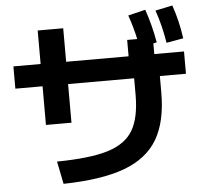

<svg xmlns="http://www.w3.org/2000/svg" viewBox="-57 -879 1053 981"><g transform="rotate(-5 469.0 -388.5)"><path d="M635.7 -380.9V-464.8H296.9V-266.6H166V-464.8H26.4V-579.1H166V-751H296.9V-579.1H617.2V-663.1H668.9Q655.8 -724.1 633.8 -787.1L722.7 -808.6Q751 -727.1 766.6 -637.7L749 -633.8V-579.1H901.4V-464.8H767.6V-380.9Q767.6 -231 713.9 -140.4Q660.2 -49.8 543 -6.3Q425.8 37.1 229.5 41L206.1 -75.2Q376 -77.1 467.5 -105.2Q559.1 -133.3 597.4 -198Q635.7 -262.7 635.7 -380.9ZM774.4 -799.8 862.3 -818.4Q890.6 -738.3 903.3 -646.5L816.4 -630.9Q801.8 -722.2 774.4 -799.8Z"/></g></svg>

Font: Pretendard JP
Style: Bold
Weight: 700
Designer: Base glyphs from Inter by Rasmus Andersson; Hangeul glyphs from Noto Sans CJK(Source Han Sans) by Jang Soo-young and Kan
Foundry: Kil Hyung-jin
Version: Version 1.309